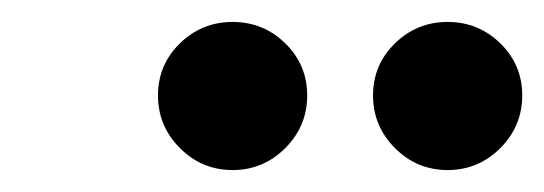

<svg xmlns="http://www.w3.org/2000/svg" viewBox="-20 -668 496 175"><path d="M192 -513Q164 -513 144 -533Q124 -553 124 -581Q124 -609 144 -628.5Q164 -648 192 -648Q220 -648 240 -628.5Q260 -609 260 -581Q260 -553 240 -533Q220 -513 192 -513ZM388 -513Q360 -513 340 -533Q320 -553 320 -581Q320 -609 340 -628.5Q360 -648 388 -648Q416 -648 436 -628.5Q456 -609 456 -581Q456 -553 436 -533Q416 -513 388 -513Z"/></svg>

Font: Junicode
Style: Bold Italic
Weight: 700
Italic angle: -11°
Designer: Peter S. Baker
Version: Version 2.100; ttfautohint (v1.8.4)